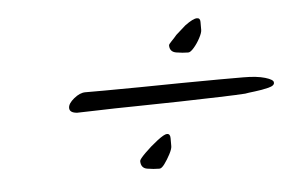

<svg xmlns="http://www.w3.org/2000/svg" viewBox="-32 -365 535 351"><g transform="rotate(-5 235.0 -189.0)"><path d="M319 -262Q309 -262 297 -264Q285 -266 285 -278Q285 -280 290 -285Q295 -290 300 -296L318 -312Q333 -323 340 -323Q346 -323 346 -316Q346 -309 346 -301Q346 -296 341 -286.5Q336 -277 329.5 -269.5Q323 -262 319 -262ZM111 -170Q100 -170 107 -170Q93 -171 93 -180Q93 -188 104 -197Q115 -206 125 -206Q132 -206 159.5 -206Q187 -206 225 -206.5Q263 -207 302 -207.5Q341 -208 372 -208Q403 -208 415 -208Q440 -208 455 -203.5Q470 -199 470 -194Q471 -188 459 -185Q447 -182 434 -180.5Q421 -179 416 -178Q402 -177 369 -176Q336 -175 295 -174Q254 -173 214 -172.5Q174 -172 145 -171Q116 -170 107 -170Q107 -170 111 -170ZM248 -55Q237 -55 225.5 -57Q214 -59 214 -72Q214 -75 225 -86Q236 -97 249 -107Q262 -117 267 -117Q273 -117 273 -109Q273 -101 273 -94Q273 -89 268 -79.5Q263 -70 257.5 -62.5Q252 -55 248 -55Z"/></g></svg>

Font: Allura
Style: Regular
Weight: 400
Designer: Robert E. Leuschke
Foundry: Robert E. Leuschke
Version: Version 1.110